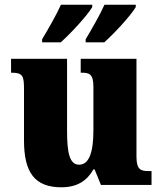

<svg xmlns="http://www.w3.org/2000/svg" viewBox="-20 -786 689 816"><path d="M344 -619V-606H423C465 -643 537 -721 557 -756V-766H424C404 -721 370 -663 344 -619ZM159 -619V-606H238C280 -643 352 -721 372 -756V-766H239C219 -721 185 -663 159 -619ZM241 10C308 10 350 -18 377 -66H382L409 0H624V-59H612C580 -59 560 -63 560 -120V-536H323V-477H327C359 -477 377 -472 377 -417V-233C377 -142 360 -86 316 -86C275 -86 265 -139 265 -230V-536H27V-477H30C78 -477 82 -462 82 -405V-189C82 -55 126 10 241 10Z"/></svg>

Font: Noto Serif Tamil SemiCondensed Black
Style: Regular
Weight: 900
Width: 4
Designer: Indian Type Foundry, Tom Grace, and the Monotype Design Team
Foundry: Monotype Imaging Inc.
Version: Version 2.004